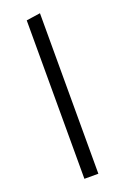

<svg xmlns="http://www.w3.org/2000/svg" viewBox="-145 -787 540 833"><g transform="rotate(-20 125.0 -370.5)"><path d="M92.5 0V-731.5L157 -741V0Z"/></g></svg>

Font: Heraclito Light
Style: Regular
Weight: 300
Designer: Kostas Bartsokas (font) & Cristiano Sobral (main changes)
Foundry: Kostas Bartsokas (font) & Cristiano Sobral (main changes)
Version: Version 1.00;July 8, 2020;FontCreator 13.0.0.2655 64-bit